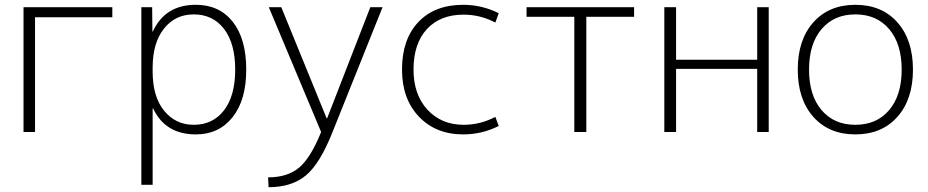

<svg xmlns="http://www.w3.org/2000/svg" viewBox="-20 -550 3867 800"><path d="M78 -520H448V-478H126V0H78Z M796 10Q669 10 618 -98H616V220H569V-520H614L615 -419H617Q668 -530 796 -530Q894 -530 950 -459Q1006 -388 1006 -260Q1006 -133 949 -61.5Q892 10 796 10ZM787 -490Q710 -490 663 -430.5Q616 -371 616 -268V-252Q616 -147 664 -88.5Q712 -30 787 -30Q867 -30 913.5 -90.5Q960 -151 960 -260Q960 -369 913.5 -429.5Q867 -490 787 -490Z M1523 -520H1574L1366 -1Q1314 131 1255 180.5Q1196 230 1099 230L1097 189Q1177 189 1225.5 149Q1274 109 1318 0L1100 -520H1152L1341 -57H1343Z M1912 -489Q1814 -489 1758.5 -428.5Q1703 -368 1703 -260Q1703 -156 1761 -93Q1819 -30 1912 -30Q1981 -30 2044 -63L2058 -25Q1988 10 1910 10Q1796 10 1725.5 -64Q1655 -138 1655 -260Q1655 -386 1723 -458Q1791 -530 1910 -530Q1988 -530 2058 -495L2044 -456Q1981 -489 1912 -489Z M2622 -480H2423V0H2373V-480H2174V-520H2622Z M2797 -263V0H2748V-520H2797V-301H3135V-520H3183V0H3135V-263Z M3685 -428.5Q3633 -490 3544 -490Q3455 -490 3403 -428.5Q3351 -367 3351 -260Q3351 -153 3403 -91.5Q3455 -30 3544 -30Q3633 -30 3685 -91.5Q3737 -153 3737 -260Q3737 -367 3685 -428.5ZM3719 -63Q3654 10 3544 10Q3434 10 3369 -63Q3304 -136 3304 -260Q3304 -384 3369 -457Q3434 -530 3544 -530Q3654 -530 3719 -457Q3784 -384 3784 -260Q3784 -136 3719 -63Z"/></svg>

Font: M PLUS 1p Light
Style: Regular
Weight: 300
Version: Version 1.061